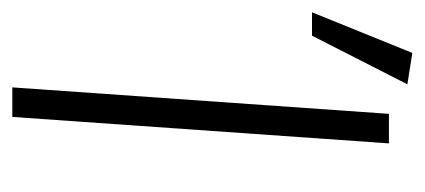

<svg xmlns="http://www.w3.org/2000/svg" viewBox="-261 -481 690 312"><g transform="rotate(90 84.0 -325.0)"><path d="M70 0 113 -612H161L118 0ZM-52 -487 14 -650 65 -642 -14 -487Z"/></g></svg>

Font: Ancizar Sans Thin
Style: Italic
Weight: 100
Italic angle: -4°
Designer: Cesar Puertas, Viviana Monsalve, Julian Moncada, Julian Prieto, Jose Castro, Mariel Hernandez, Felipe Aragon, Sara Alarc
Version: Version 8.100